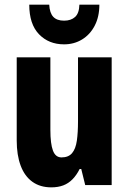

<svg xmlns="http://www.w3.org/2000/svg" viewBox="-20 -797 554 827"><path d="M461 -550V0H347L330 -69H323Q310 -43 292.5 -25Q275 -7 252.5 1.5Q230 10 201 10Q153 10 119.5 -14Q86 -38 69 -83.5Q52 -129 52 -192V-550H197V-237Q197 -178 208 -148.5Q219 -119 245 -119Q275 -119 290.5 -137.5Q306 -156 311 -191Q316 -226 316 -274V-550ZM408 -777Q408 -725 388 -686.5Q368 -648 333.5 -627Q299 -606 256 -606Q190 -606 148 -649.5Q106 -693 106 -777H192Q194 -741 209.5 -724.5Q225 -708 256 -708Q286 -708 303.5 -724Q321 -740 322 -777Z"/></svg>

Font: Noto Sans Khmer ExtraCondensed ExtraBold
Style: Regular
Weight: 800
Width: 2
Designer: Danh Hong and the Monotype Design Team
Foundry: Monotype Imaging Inc.
Version: Version 2.004